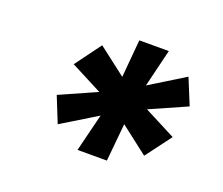

<svg xmlns="http://www.w3.org/2000/svg" viewBox="-78 -840 734 633"><g transform="rotate(20 289.0 -523.5)"><path d="M245.1 -318.4 277.8 -450.7 154.8 -375.5 118.7 -465.3 247.1 -522.5 136.7 -579.6 203.6 -670.4 301.3 -595.2 313 -727.5H416.5L384.3 -595.2L506.3 -670.4L543.5 -579.6L414.6 -522.5L525.4 -465.3L458 -375.5L360.8 -450.7L348.1 -318.4Z"/></g></svg>

Font: Inter 18pt ExtraBold
Style: Italic
Weight: 800
Italic angle: -9.3988°
Designer: Rasmus Andersson
Foundry: rsms
Version: Version 4.001;git-66647c0bb